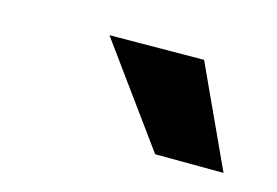

<svg xmlns="http://www.w3.org/2000/svg" viewBox="-38 -814 403 279"><g transform="rotate(15 163.0 -674.5)"><path d="M311.5 -598.6 208.5 -599.1 99.6 -749 241.7 -750Z"/></g></svg>

Font: RobotoInd
Style: Bold Italic
Weight: 700
Italic angle: -12°
Designer: Google
Version: Version 2.001150; 2014